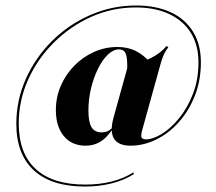

<svg xmlns="http://www.w3.org/2000/svg" viewBox="-20 -559 797 709"><path d="M293.5 129.8Q170.2 129.8 105.2 70.2Q40.3 10.5 40.3 -101.6Q40.3 -189.5 75.8 -268.5Q111.3 -347.6 173 -408.5Q234.7 -469.4 314.5 -504Q394.4 -538.7 482.3 -538.7Q556.5 -538.7 610.5 -513.7Q664.5 -488.7 693.1 -441.5Q721.8 -394.4 721.8 -329Q721.8 -262.9 700 -206.9Q678.2 -150.8 641.1 -108.9Q604 -66.9 557.3 -44Q510.5 -21 461.3 -21Q433.1 -21 415.7 -31.9Q398.4 -42.7 394 -65.3Q389.5 -87.9 398.4 -121.8L452.4 -316.1Q503.2 -327.4 538.3 -345.2Q573.4 -362.9 595.2 -389.5L601.6 -383.9Q596 -377.4 591.1 -369.4Q586.3 -361.3 581.9 -350Q577.4 -338.7 572.6 -321.8L504.8 -77.4Q499.2 -56.5 503.2 -50.4Q507.3 -44.4 519.4 -44.4Q544.4 -44.4 577.4 -64.5Q610.5 -84.7 641.5 -122.6Q672.6 -160.5 692.7 -212.9Q712.9 -265.3 712.9 -329Q712.9 -391.9 685.1 -437.1Q657.3 -482.3 605.2 -506.9Q553.2 -531.5 481.5 -531.5Q394.4 -531.5 316.9 -496.8Q239.5 -462.1 179 -402Q118.5 -341.9 83.9 -264.9Q49.2 -187.9 49.2 -103.2Q49.2 7.3 111.7 64.9Q174.2 122.6 294.4 122.6Q347.6 122.6 392.3 111.3Q437.1 100 472.6 77.4L474.2 83.9Q438.7 106.5 392.7 118.1Q346.8 129.8 293.5 129.8ZM296 -21Q245.2 -21 215.7 -56.5Q186.3 -91.9 186.3 -152.4Q186.3 -200 204.4 -241.9Q222.6 -283.9 254 -316.1Q285.5 -348.4 326.6 -366.9Q367.7 -385.5 413.7 -385.5Q451.6 -385.5 481 -371Q510.5 -356.5 537.9 -325L449.2 -295.2Q451.6 -340.3 445.2 -358.5Q438.7 -376.6 419.4 -376.6Q398.4 -376.6 378.2 -357.3Q358.1 -337.9 341.9 -305.2Q325.8 -272.6 316.1 -232.7Q306.5 -192.7 306.5 -150.8Q306.5 -108.1 318.1 -89.1Q329.8 -70.2 354.8 -70.2Q367.7 -70.2 377.4 -74.6Q387.1 -79 396 -88.7L395.2 -81.5Q374.2 -50 350.4 -35.5Q326.6 -21 296 -21Z"/></svg>

Font: Playfair 144pt SemiCondensed Black
Style: Regular
Weight: 900
Width: 4
Designer: Claus Eggers Sørensen
Foundry: Claus Eggers Sørensen
Version: Version 2.203